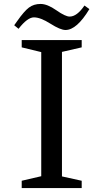

<svg xmlns="http://www.w3.org/2000/svg" viewBox="-20 -953 524 973"><path d="M90 -750H394V-713L294 -690V-59L394 -37V0H90V-37L189 -60V-689L90 -713ZM333 -869Q370 -869 408 -925L433 -907Q369 -801 312 -801Q286 -801 235.5 -833Q185 -865 152 -865Q119 -865 74 -807L52 -825L67 -846Q102 -896 126.5 -914.5Q151 -933 185.5 -933Q220 -933 265.5 -901Q311 -869 333 -869Z"/></svg>

Font: Ledger
Style: Regular
Weight: 400
Designer: Denis Masharov
Foundry: Denis Masharov
Version: 1.001